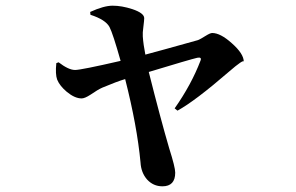

<svg xmlns="http://www.w3.org/2000/svg" viewBox="-20 -596 1040 675"><path d="M297 -554Q345 -576 376 -576Q408 -576 445 -564Q487 -550 487 -532Q487 -525 484 -501Q481 -480 482 -468Q484 -439 491 -404Q533 -415 676 -455Q684 -458 703 -470Q719 -480 726 -480Q755 -480 795 -444Q837 -407 837 -379Q837 -389 785 -344Q666 -241 604 -207L594 -215Q653 -299 685 -383Q690 -396 674 -393Q648 -387 503 -343Q544 -180 575 -74Q596 -8 596 11Q596 59 551 59Q519 59 497 35Q476 11 474 -25Q462 -153 420 -318Q390 -309 340 -288Q324 -281 298 -263Q278 -250 267 -250Q243 -250 215 -273Q190 -294 181 -316Q174 -335 178 -374L186 -377Q221 -350 244 -350Q265 -350 404 -382Q377 -478 365 -501Q351 -527 298 -544Z"/></svg>

Font: Source Han Serif JP
Style: Bold
Weight: 700
Designer: Ryoko NISHIZUKA  (kana & ideographs); Frank Grießhammer (Latin, Greek & Cyrillic); Wenlong ZHANG  (bopomofo); Sandoll Co
Foundry: Adobe Systems Incorporated
Version: Version 1.000;PS 1;hotconv 16.6.53;makeotf.lib2.5.65590